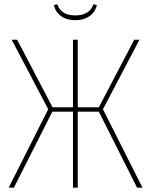

<svg xmlns="http://www.w3.org/2000/svg" viewBox="-20 -864 695 884"><path d="M622 -681 454 -361 636 0H611L435 -350H338V0H316V-350H221L44 0H20L202 -361L34 -681H59L222 -370H316V-681H338V-370H435L598 -681ZM228 -841 244 -844Q261 -793 327 -793Q359 -793 380.5 -806Q402 -819 410 -844L426 -841Q419 -809 392.5 -790Q366 -771 327 -771Q287 -771 261 -790Q235 -809 228 -841Z"/></svg>

Font: Fira Sans Condensed Thin
Style: Regular
Weight: 250
Width: 3
Designer: Carrois Corporate & Edenspiekermann AG
Foundry: Carrois Corporate GbR & Edenspiekermann AG
Version: Version 4.203